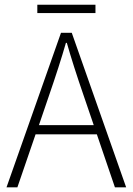

<svg xmlns="http://www.w3.org/2000/svg" viewBox="-20 -799 566 819"><path d="M139.2 -743.2V-778.8H387.2V-743.2ZM7.8 0 240.2 -659.2H286.1L518.1 0H470.2L393.1 -226.1H131.8L54.2 0ZM188 -388.2 146 -265.1H379.9L337.9 -388.2Q292 -521 265.1 -616.2H261.2Q233.9 -521 188 -388.2Z"/></svg>

Font: SourceSansPro-Light
Style: Regular
Weight: 300
Designer: Paul D. Hunt
Foundry: Adobe Systems Incorporated
Version: Version 2.020;PS 2.0;hotconv 1.0.86;makeotf.lib2.5.63406